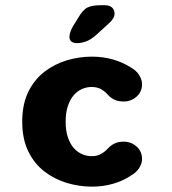

<svg xmlns="http://www.w3.org/2000/svg" viewBox="-20 -704 659 734"><path d="M331 9.5Q284 9.5 237 -4.2Q190 -18 151 -47.5Q112 -77 88.5 -124.5Q65 -172 65 -239Q65 -306 88.5 -353.5Q112 -401 151 -430.5Q190 -460 237 -473.8Q284 -487.5 331 -487.5Q374.5 -487.5 412.2 -476.5Q450 -465.5 478.5 -447Q501.5 -434.5 512.2 -416.8Q523 -399 523 -382Q523 -353 502 -334.5Q481 -316 453 -316Q432 -316 417.8 -322.8Q403.5 -329.5 393 -341Q382 -354 366.8 -362.8Q351.5 -371.5 330.5 -371.5Q311 -371.5 293 -363.5Q275 -355.5 261.2 -339.2Q247.5 -323 239.2 -298Q231 -273 231 -239Q231 -205 239.2 -180Q247.5 -155 261.2 -139Q275 -123 293 -115Q311 -107 330.5 -107Q351.5 -107 366.8 -115.8Q382 -124.5 393 -137Q404 -148.5 418 -155.5Q432 -162.5 453 -162.5Q481 -162.5 502 -144Q523 -125.5 523 -96Q523 -79 512.2 -61.8Q501.5 -44.5 478.5 -31.5Q450 -12.5 412.2 -1.5Q374.5 9.5 331 9.5ZM273.5 -539Q263 -539 254.2 -544.2Q245.5 -549.5 245.5 -563.5Q245.5 -580 260 -605.5L277.5 -633.5Q296 -666 313.8 -675Q331.5 -684 365 -684H381Q399 -684 408.5 -675Q418 -666 418 -652Q418 -633.5 396 -614.5L345 -568Q324.5 -550.5 306.8 -544.8Q289 -539 273.5 -539Z"/></svg>

Font: Sono ExtraLight Monospace
Style: Bold
Weight: 700
Version: Version 2.112